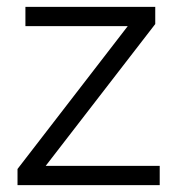

<svg xmlns="http://www.w3.org/2000/svg" viewBox="-20 -539 503 559"><path d="M445 -56V0H31V-47L352 -463H54V-519H432V-469L113 -56Z"/></svg>

Font: Almarai Light
Style: Regular
Weight: 300
Designer: Boutros International 2019
Foundry: Created by Boutros International 2019
Version: Version 1.10